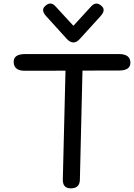

<svg xmlns="http://www.w3.org/2000/svg" viewBox="-20 -1037 755 1082"><path d="M123 -732.4Q57.1 -732.4 57.1 -689.5Q57.1 -638.2 118.7 -638.2Q233.9 -638.2 349.1 -638.7L334 -25.4Q333 23.4 377 24.4Q429.2 25.4 430.2 -24.4L444.8 -639.2L650.4 -639.6Q715.8 -639.6 714.8 -684.6Q713.9 -732.4 650.4 -732.4ZM393.6 -797.9Q411.6 -797.4 430.2 -817.9L546.4 -945.8Q576.2 -978.5 555.7 -1000Q523.4 -1033.2 493.7 -1001L393.6 -891.6L293 -1001Q263.7 -1033.7 231.4 -1000Q210.9 -978 240.2 -945.8L356.4 -817.9Q375.5 -797.4 393.6 -797.9Z"/></svg>

Font: Comic Relief
Style: Regular
Weight: 400
Designer: Jeff Davis
Foundry: Loudifier
Version: Version 1.200; ttfautohint (v1.8.4.7-5d5b)